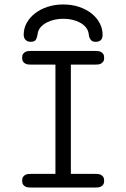

<svg xmlns="http://www.w3.org/2000/svg" viewBox="-20 -839 565 859"><path d="M86 -684Q86 -712 99.5 -736.5Q113 -761 137 -779.5Q161 -798 193 -808.5Q225 -819 263 -819Q302 -819 334.5 -808Q367 -797 390.5 -778Q414 -759 426.5 -734.5Q439 -710 439 -683Q439 -652 408 -652Q396 -652 390 -657Q384 -662 381 -669Q378 -676 377.5 -682.5Q377 -689 376 -692Q370 -720 338.5 -737.5Q307 -755 262 -755Q244 -755 225 -751Q206 -747 189.5 -738.5Q173 -730 161.5 -717Q150 -704 148 -685Q147 -676 142 -664Q137 -652 117 -652Q103 -652 94.5 -660.5Q86 -669 86 -684ZM79 -31Q79 -42 83.5 -48Q88 -54 94 -57Q100 -60 107 -60.5Q114 -61 120 -61H228V-550H120Q114 -550 107 -550.5Q100 -551 94 -554Q88 -557 83.5 -563Q79 -569 79 -581Q79 -592 83.5 -598Q88 -604 94 -607Q100 -610 107 -610.5Q114 -611 120 -611H405Q411 -611 418 -610.5Q425 -610 431 -607Q437 -604 441.5 -598Q446 -592 446 -580Q446 -569 441.5 -563Q437 -557 431 -554Q425 -551 418 -550.5Q411 -550 405 -550H297V-61H405Q411 -61 418 -60.5Q425 -60 431 -57Q437 -54 441.5 -48Q446 -42 446 -30Q446 -19 441.5 -13Q437 -7 431 -4Q425 -1 418 -0.5Q411 0 405 0H120Q114 0 107 -0.5Q100 -1 94 -4Q88 -7 83.5 -13Q79 -19 79 -31Z"/></svg>

Font: CMU Typewriter Custom
Style: Regular
Weight: 500
Monospace: yes
Version: Version 0.7.0